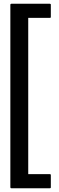

<svg xmlns="http://www.w3.org/2000/svg" viewBox="-20 -820 315 1020"><path d="M130 -725V105H245Q250 105 250 110V175Q250 180 245 180H40Q35 180 35 175V-795Q35 -800 40 -800H245Q250 -800 250 -795V-730Q250 -725 245 -725Z"/></svg>

Font: MFEK Sans
Style: Regular
Weight: 400
Designer: Owen Earl
Foundry: indestructible type*
Version: Version 0.001; ttfautohint (v1.8.4.7-5d5b)